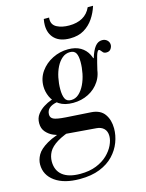

<svg xmlns="http://www.w3.org/2000/svg" viewBox="-200 -766 898 1178"><g transform="rotate(-15 248.5 -177.0)"><path d="M158 326Q58 326 1 285Q-56 244 -56 177Q-56 147 -39 116.5Q-22 86 27.5 57Q77 28 174 5L205 16Q130 39 89.5 64Q49 89 33.5 117.5Q18 146 18 178Q18 235 56.5 265.5Q95 296 168 296Q227 296 270.5 278.5Q314 261 342.5 233.5Q371 206 385.5 175Q400 144 400 118Q400 87 382.5 70Q365 53 336 51L113 33Q94 31 68.5 20Q43 9 23.5 -13Q4 -35 4 -69Q4 -102 21.5 -125Q39 -148 63.5 -163.5Q88 -179 111 -187Q134 -195 145 -197L143 -166Q76 -154 76 -105Q76 -85 94.5 -75.5Q113 -66 172 -62L330 -52Q388 -48 414 -11Q440 26 440 80Q440 124 423.5 167.5Q407 211 373 247Q339 283 285.5 304.5Q232 326 158 326ZM239 -136Q185 -136 151.5 -158Q118 -180 103 -213.5Q88 -247 88 -281Q88 -333 117 -374Q146 -415 193 -438.5Q240 -462 292 -462Q339 -462 370.5 -443.5Q402 -425 418.5 -392.5Q435 -360 435 -319Q435 -264 408 -222.5Q381 -181 336.5 -158.5Q292 -136 239 -136ZM231 -156Q259 -156 280.5 -175.5Q302 -195 317 -226Q332 -257 339.5 -294Q347 -331 347 -367Q347 -405 336.5 -423.5Q326 -442 299 -442Q271 -442 249.5 -424Q228 -406 213 -376.5Q198 -347 190.5 -310.5Q183 -274 183 -237Q183 -199 193 -177.5Q203 -156 231 -156ZM431 -282 427 -369H431Q445 -415 463.5 -438.5Q482 -462 508 -462Q528 -462 540.5 -450Q553 -438 553 -421Q553 -408 544 -395Q535 -382 516 -382Q502 -382 495 -389Q488 -396 483.5 -402.5Q479 -409 474 -409Q464 -409 454.5 -375.5Q445 -342 431 -282ZM323 -523Q260 -523 226.5 -555Q193 -587 193 -642Q193 -650 194 -660Q195 -670 197 -680H231Q230 -677 230 -674Q230 -671 230 -668Q230 -633 261.5 -617Q293 -601 338 -601Q388 -601 423 -620.5Q458 -640 476 -680H510Q497 -638 473 -602.5Q449 -567 412.5 -545Q376 -523 323 -523Z"/></g></svg>

Font: Libre Bodoni
Style: Italic
Weight: 400
Italic angle: -13°
Designer: Pablo Impallari, Rodrigo Fuenzalida
Foundry: Impallari Type
Version: Version 2.005;gftools[0.9.23]